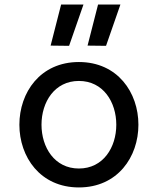

<svg xmlns="http://www.w3.org/2000/svg" viewBox="-20 -812 692 842"><path d="M346 -792H248L202 -612L283 -611ZM508 -792H410L364 -612L445 -611ZM326 10C496 10 587 -124 587 -265C587 -406 496 -540 326 -540C156 -540 65 -406 65 -265C65 -124 156 10 326 10ZM326 -73C219 -73 162 -166 162 -265C162 -364 219 -457 326 -457C433 -457 490 -364 490 -265C490 -166 433 -73 326 -73Z"/></svg>

Font: Be Vietnam Pro
Style: Regular
Weight: 400
Designer: Lam Bao, Tony Le, Vietanh Nguyen
Foundry: Yellow Type Foundry
Version: Version 1.002